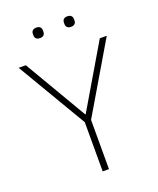

<svg xmlns="http://www.w3.org/2000/svg" viewBox="-158 -969 874 1063"><g transform="rotate(-20 278.5 -437.0)"><path d="M187 -812C208 -812 216 -824 216 -839V-847C216 -862 208 -874 187 -874C165 -874 157 -862 157 -847V-839C157 -824 165 -812 187 -812ZM369 -812C391 -812 399 -824 399 -839V-847C399 -862 391 -874 369 -874C348 -874 340 -862 340 -847V-839C340 -824 348 -812 369 -812ZM297 0V-290L538 -698H497L280 -330H277L61 -698H19L260 -290V0Z"/></g></svg>

Font: IBM Plex Devanagari ExtraLight
Style: Regular
Weight: 200
Designer: Mike Abbink, Paul van der Laan, Pieter van Rosmalen, Erin McLaughlin
Foundry: Bold Monday
Version: Version 1.0